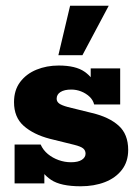

<svg xmlns="http://www.w3.org/2000/svg" viewBox="-20 -641 489 671"><path d="M262 10Q192 10 158.5 -12.5Q125 -35 116 -67L135 -75V0H31V-136H122Q131 -116 147.5 -102.5Q164 -89 185 -81.5Q206 -74 228 -74Q253 -74 266 -82.5Q279 -91 279 -104Q279 -115 271 -122Q263 -129 239 -135L154 -156Q97 -171 63 -201Q29 -231 29 -284Q29 -326 50.5 -354.5Q72 -383 107.5 -397.5Q143 -412 185 -412Q245 -412 276 -390Q307 -368 315 -337L297 -338V-402H400V-276H309Q305 -292 292.5 -303.5Q280 -315 263.5 -321.5Q247 -328 229 -328Q205 -328 191.5 -319.5Q178 -311 178 -296Q178 -286 186.5 -279.5Q195 -273 217 -267L302 -246Q361 -232 394.5 -202Q428 -172 428 -117Q428 -76 406 -47.5Q384 -19 346.5 -4.5Q309 10 262 10ZM184 -448 225 -621H360L268 -448Z"/></svg>

Font: Rokkitt SemiBold ExtraBold
Style: Regular
Weight: 800
Version: Version 3.103